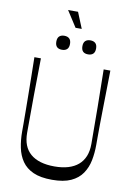

<svg xmlns="http://www.w3.org/2000/svg" viewBox="-108 -1083 806 1160"><g transform="rotate(10 295.0 -502.5)"><path d="M295 11Q224 11 179.5 -9Q135 -29 110.5 -64.5Q86 -100 76.5 -146.5Q67 -193 67 -244Q67 -260 67 -293Q67 -326 66.5 -371Q66 -416 65.5 -470Q65 -524 64 -583Q63 -642 62 -700H102Q100 -586 99 -472Q98 -358 98 -244Q98 -200 110.5 -168Q123 -136 148 -114.5Q173 -93 210 -82Q247 -71 295 -71Q343 -71 379.5 -82Q416 -93 441 -114.5Q466 -136 479 -168Q492 -200 492 -244Q492 -358 490.5 -472Q489 -586 487 -700H528Q527 -642 526 -583Q525 -524 524 -470Q523 -416 522.5 -370.5Q522 -325 522 -292Q522 -259 522 -243Q522 -193 513 -147.5Q504 -102 479.5 -66Q455 -30 410.5 -9.5Q366 11 295 11ZM218 -773Q176 -773 176 -816Q176 -838 187 -848.5Q198 -859 218 -859Q238 -859 249 -848.5Q260 -838 260 -816Q260 -794 249 -783.5Q238 -773 218 -773ZM378 -773Q336 -773 336 -816Q336 -838 347 -848.5Q358 -859 378 -859Q398 -859 409 -848.5Q420 -838 420 -816Q420 -794 409 -783.5Q398 -773 378 -773ZM276 -918 213 -1016H274L314 -918Z"/></g></svg>

Font: Ojuju
Style: Regular
Weight: 400
Designer: Chisaokwu Joboson, Mirko Velimirovic
Foundry: Udi Foundry
Version: Version 1.000